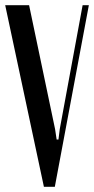

<svg xmlns="http://www.w3.org/2000/svg" viewBox="-22 -719 362 739"><path d="M190 -222 196 -182H203L208 -222L296 -699H320L189 0H147L-2 -699H90Z"/></svg>

Font: Moniqa SemBd Heading
Style: Regular
Weight: 600
Designer: Rajesh Rajput
Foundry: Rajesh Rajput
Version: Version 1.000